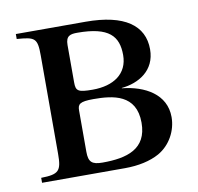

<svg xmlns="http://www.w3.org/2000/svg" viewBox="-59 -511 591 572"><g transform="rotate(-10 237.0 -225.0)"><path d="M307 -237C358 -242 410 -271 410 -336C410 -408 353 -450 235 -450H24V-435C79 -431 86 -427 86 -374V-77C86 -25 78 -16 24 -15V0H275C316 0 352 -8 379 -23C416 -44 438 -85 438 -126C438 -195 376 -229 307 -236ZM170 -391C170 -419 184 -422 205 -422C301 -422 328 -390 328 -333C328 -276 284 -247 221 -247C176 -247 170 -252 170 -278ZM170 -193C170 -212 176 -219 218 -219C277 -219 347 -211 347 -125C347 -45 286 -28 212 -28C180 -28 170 -37 170 -68Z"/></g></svg>

Font: XITS Math
Style: Regular
Weight: 400
Designer: MicroPress Inc., with final additions and corrections provided by Coen Hoffman, Elsevier (retired)
Version: Version 1.108